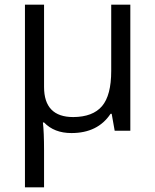

<svg xmlns="http://www.w3.org/2000/svg" viewBox="-20 -555 659 815"><path d="M167 -186Q167 -58.1 291 -58.1Q374 -58.6 413.1 -104.5Q452.1 -150.4 452.1 -253.9V-535.2H533.2V0H466.8L454.1 -71.8H449.2Q395 9.8 283.2 9.8Q210 9.8 167 -35.2H162.1Q167 5.9 167 84V240.2H85.9V-535.2H167Z"/></svg>

Font: OpenSans
Style: Regular
Weight: 400
Foundry: Ascender Corporation
Version: Version 1.10